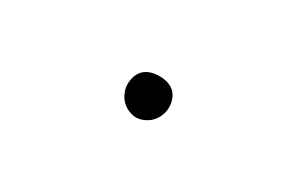

<svg xmlns="http://www.w3.org/2000/svg" viewBox="-26 -550 152 99"><g transform="rotate(-15 50.0 -500.5)"><path d="M38 -500Q38 -497 39.5 -494Q41 -491 44 -489.5Q47 -488 50 -488Q53 -488 56 -489.5Q59 -491 61 -494Q63 -497 63 -500Q63 -503 61 -506Q59 -509 56 -511Q53 -513 50 -513Q47 -513 44 -511Q41 -509 39.5 -506Q38 -503 38 -500Z"/></g></svg>

Font: Linefont Thin
Style: Regular
Weight: 100
Monospace: yes
Version: Version 3.002;gftools[0.9.33]